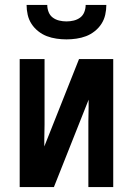

<svg xmlns="http://www.w3.org/2000/svg" viewBox="-20 -760 540 780"><path d="M60 0V-520H161V-312Q161 -283 161 -253.5Q161 -224 160 -195V-165L301 -520H440V0H339V-208Q339 -237 339 -266.5Q339 -296 340 -325V-355L199 0ZM250 -600Q230 -600 209.5 -603Q189 -606 170.5 -613Q152 -620 135.5 -633Q119 -646 108 -663Q97 -680 92.5 -700Q88 -720 88 -740H172Q172 -725 177.5 -711Q183 -697 194.5 -688.5Q206 -680 220.5 -676.5Q235 -673 250 -673Q265 -673 279.5 -676.5Q294 -680 305.5 -688.5Q317 -697 322.5 -711Q328 -725 328 -740H412Q412 -720 407.5 -700Q403 -680 392 -663Q381 -646 364.5 -633Q348 -620 329.5 -613Q311 -606 290.5 -603Q270 -600 250 -600Z"/></svg>

Font: Iosevka SS18 Semibold
Style: Regular
Weight: 600
Monospace: yes
Designer: Belleve Invis
Foundry: Belleve Invis
Version: Version 25.1.1; ttfautohint (v1.8.4)